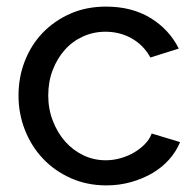

<svg xmlns="http://www.w3.org/2000/svg" viewBox="-20 -551 594 581"><path d="M36 -262Q36 -317 55 -366Q74 -415 109 -451.5Q144 -488 192.5 -509.5Q241 -531 301 -531Q379 -531 435.5 -496.5Q492 -462 521 -404L435 -377Q415 -414 379 -434.5Q343 -455 299 -455Q263 -455 231 -440.5Q199 -426 176 -400Q153 -374 139.5 -339Q126 -304 126 -262Q126 -221 140 -185Q154 -149 177.5 -122.5Q201 -96 232.5 -81Q264 -66 300 -66Q323 -66 345.5 -72.5Q368 -79 386.5 -90Q405 -101 419 -115.5Q433 -130 439 -147L525 -121Q513 -92 491.5 -68Q470 -44 441 -27Q412 -10 376.5 0Q341 10 302 10Q243 10 194 -12Q145 -34 110 -71Q75 -108 55.5 -157.5Q36 -207 36 -262Z"/></svg>

Font: Boldmen Medium
Style: Regular
Weight: 400
Designer: Matt McInerney, Pablo Impallari, Rodrigo Fuenzalida
Foundry: LIVING CONCEPT
Version: Version 1.000